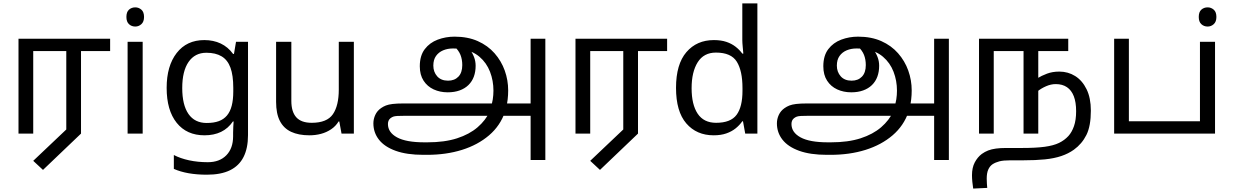

<svg xmlns="http://www.w3.org/2000/svg" viewBox="-20 -780 7199 1121"><path d="M231 212 174 159 367 -24V-482H174V0H88V-554H623V-482H453V0Z M813 -536V0H725V-536ZM770 -737Q790 -737 805.5 -723.5Q821 -710 821 -681Q821 -653 805.5 -639Q790 -625 770 -625Q748 -625 733 -639Q718 -653 718 -681Q718 -710 733 -723.5Q748 -737 770 -737Z M1173 -546Q1226 -546 1268.5 -526Q1311 -506 1341 -465H1346L1358 -536H1428V9Q1428 85 1402 136.5Q1376 188 1323 214Q1270 240 1188 240Q1130 240 1081.5 231.5Q1033 223 995 206V125Q1033 145 1084 156Q1135 167 1193 167Q1262 167 1301.5 126.5Q1341 86 1341 16V-5Q1341 -17 1342 -39.5Q1343 -62 1344 -71H1340Q1312 -30 1270.5 -10Q1229 10 1174 10Q1070 10 1011.5 -63Q953 -136 953 -267Q953 -395 1011.5 -470.5Q1070 -546 1173 -546ZM1185 -472Q1118 -472 1081 -418.5Q1044 -365 1044 -266Q1044 -167 1080.5 -114.5Q1117 -62 1187 -62Q1228 -62 1257 -72.5Q1286 -83 1305 -105.5Q1324 -128 1333 -163Q1342 -198 1342 -246V-267Q1342 -340 1325.5 -385Q1309 -430 1274 -451Q1239 -472 1185 -472Z M2046 -536V0H1974L1961 -71H1957Q1940 -43 1913 -25Q1886 -7 1854 1.5Q1822 10 1787 10Q1723 10 1679.5 -10.5Q1636 -31 1614 -74Q1592 -117 1592 -185V-536H1681V-191Q1681 -127 1710 -95Q1739 -63 1800 -63Q1889 -63 1923.5 -113Q1958 -163 1958 -257V-536Z M2452 124Q2355 124 2290 100.5Q2225 77 2192.5 35.5Q2160 -6 2160 -60Q2160 -85 2171 -109Q2182 -133 2205 -149Q2218 -158 2233 -164Q2248 -170 2272.5 -173Q2297 -176 2337 -176H3084L3087 -104H2348Q2317 -104 2300.5 -103Q2284 -102 2276 -99Q2268 -96 2260 -90Q2245 -78 2245 -56Q2245 -7 2298 22Q2351 51 2458 51H2475Q2576 51 2648.5 27.5Q2721 4 2768.5 -37Q2816 -78 2840 -130L2844 -149Q2853 -174 2857 -199.5Q2861 -225 2861 -251Q2861 -309 2841 -361Q2821 -413 2779.5 -448.5Q2738 -484 2673 -494Q2660 -496 2648.5 -496.5Q2637 -497 2624 -497Q2593 -497 2567 -486Q2541 -475 2525.5 -453Q2510 -431 2510 -397Q2510 -360 2532.5 -334.5Q2555 -309 2596 -309Q2634 -309 2656.5 -332.5Q2679 -356 2679 -400Q2679 -433 2668.5 -459.5Q2658 -486 2632 -510L2689 -527Q2707 -512 2722.5 -492Q2738 -472 2747.5 -447.5Q2757 -423 2757 -396Q2757 -361 2746.5 -332.5Q2736 -304 2715 -283.5Q2694 -263 2663.5 -252Q2633 -241 2594 -241Q2549 -241 2512 -258Q2475 -275 2453 -309Q2431 -343 2431 -393Q2431 -455 2460 -493Q2489 -531 2535.5 -548.5Q2582 -566 2634 -566Q2711 -566 2769.5 -540Q2828 -514 2867.5 -469Q2907 -424 2927 -368Q2947 -312 2947 -252Q2947 -225 2944 -199.5Q2941 -174 2935 -150L2929 -128Q2901 -46 2835.5 10Q2770 66 2677.5 95Q2585 124 2473 124ZM3078 154V-554H3164V154Z M3483 212 3426 159 3619 -24V-482H3426V0H3340V-554H3875V-482H3705V0Z M4147 10Q4047 10 3987 -59.5Q3927 -129 3927 -267Q3927 -405 3987.5 -475.5Q4048 -546 4148 -546Q4190 -546 4221 -535.5Q4252 -525 4275 -507Q4298 -489 4314 -467H4320Q4319 -480 4316.5 -505.5Q4314 -531 4314 -546V-760H4402V0H4331L4318 -72H4314Q4298 -49 4275 -30.5Q4252 -12 4220.5 -1Q4189 10 4147 10ZM4161 -63Q4246 -63 4280.5 -109.5Q4315 -156 4315 -250V-266Q4315 -366 4282 -419.5Q4249 -473 4160 -473Q4089 -473 4053.5 -416.5Q4018 -360 4018 -265Q4018 -169 4053.5 -116Q4089 -63 4161 -63Z M4808 124Q4711 124 4646 100.5Q4581 77 4548.5 35.5Q4516 -6 4516 -60Q4516 -85 4527 -109Q4538 -133 4561 -149Q4574 -158 4589 -164Q4604 -170 4628.5 -173Q4653 -176 4693 -176H5440L5443 -104H4704Q4673 -104 4656.5 -103Q4640 -102 4632 -99Q4624 -96 4616 -90Q4601 -78 4601 -56Q4601 -7 4654 22Q4707 51 4814 51H4831Q4932 51 5004.5 27.5Q5077 4 5124.5 -37Q5172 -78 5196 -130L5200 -149Q5209 -174 5213 -199.5Q5217 -225 5217 -251Q5217 -309 5197 -361Q5177 -413 5135.5 -448.5Q5094 -484 5029 -494Q5016 -496 5004.5 -496.5Q4993 -497 4980 -497Q4949 -497 4923 -486Q4897 -475 4881.5 -453Q4866 -431 4866 -397Q4866 -360 4888.5 -334.5Q4911 -309 4952 -309Q4990 -309 5012.5 -332.5Q5035 -356 5035 -400Q5035 -433 5024.5 -459.5Q5014 -486 4988 -510L5045 -527Q5063 -512 5078.5 -492Q5094 -472 5103.5 -447.5Q5113 -423 5113 -396Q5113 -361 5102.5 -332.5Q5092 -304 5071 -283.5Q5050 -263 5019.5 -252Q4989 -241 4950 -241Q4905 -241 4868 -258Q4831 -275 4809 -309Q4787 -343 4787 -393Q4787 -455 4816 -493Q4845 -531 4891.5 -548.5Q4938 -566 4990 -566Q5067 -566 5125.5 -540Q5184 -514 5223.5 -469Q5263 -424 5283 -368Q5303 -312 5303 -252Q5303 -225 5300 -199.5Q5297 -174 5291 -150L5285 -128Q5257 -46 5191.5 10Q5126 66 5033.5 95Q4941 124 4829 124ZM5434 154V-554H5520V154Z M6165 -362Q6216 -362 6257.5 -336Q6299 -310 6324 -259Q6349 -208 6349 -134Q6349 -44 6323 8Q6297 60 6250 94Q6218 117 6176.5 131Q6135 145 6081 150.5Q6027 156 5955 156H5880Q5838 156 5815 162Q5792 168 5775 179Q5759 190 5750 210Q5741 230 5741 263Q5741 278 5742 291.5Q5743 305 5744 317L5662 321Q5659 303 5657 281.5Q5655 260 5655 243Q5655 199 5671 168.5Q5687 138 5712 119Q5730 106 5749.5 98.5Q5769 91 5794.5 87.5Q5820 84 5853 84H5946Q6028 84 6079.5 77Q6131 70 6163 54.5Q6195 39 6218 14Q6238 -8 6250.5 -43.5Q6263 -79 6263 -131Q6263 -183 6249.5 -218Q6236 -253 6209.5 -271Q6183 -289 6144 -289Q6116 -289 6087.5 -276.5Q6059 -264 6038 -247L6035 -322Q6061 -338 6093 -350Q6125 -362 6165 -362ZM5696 0V-554H6217V-482H6042V0H5956V-482H5782V0Z M6485 0V-554H6571V-72H7073V0Z M7074 -536V0H6986V-536ZM7031 -737Q7051 -737 7066.5 -723.5Q7082 -710 7082 -681Q7082 -653 7066.5 -639Q7051 -625 7031 -625Q7009 -625 6994 -639Q6979 -653 6979 -681Q6979 -710 6994 -723.5Q7009 -737 7031 -737Z"/></svg>

Font: tamil25
Style: Book
Weight: 400
Designer: Jelle Bosma - Monotype Design Team
Foundry: Monotype Imaging Inc.
Version: Version 2.003